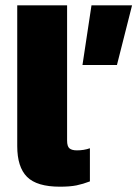

<svg xmlns="http://www.w3.org/2000/svg" viewBox="-20 -694 518 724"><path d="M206 10Q119 10 82 -27Q45 -64 45 -143V-674H233V-164Q233 -142 242 -134.5Q251 -127 270 -127Q283 -127 295.5 -129Q308 -131 319 -135V-10Q293 0 268.5 5Q244 10 206 10ZM291 -449 325 -674H478L421 -449Z"/></svg>

Font: Kanit
Style: Bold
Weight: 700
Designer: Katatrad Team
Foundry: CadsonDemak
Version: Version 2.000; ttfautohint (v1.8.3)